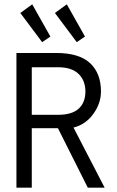

<svg xmlns="http://www.w3.org/2000/svg" viewBox="-20 -868 540 888"><path d="M56 -623H240Q346 -623 396.5 -576Q447 -529 447 -445Q447 -390 411.5 -341Q376 -292 320 -278L464 0H386L248 -275H127V0H56ZM248 -337Q313 -337 344 -365.5Q375 -394 375 -445Q375 -495 343.5 -526Q312 -557 248 -557H127V-337ZM74 -808 129 -848 213 -699 175 -673ZM234 -808 289 -848 373 -699 335 -673Z"/></svg>

Font: Vazir Code FD
Style: Code-FD
Weight: 400
Foundry: DejaVu fonts team - Redesigned by Saber Rastikerdar
Version: Version 1.1.2